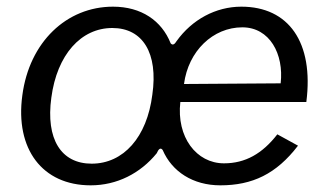

<svg xmlns="http://www.w3.org/2000/svg" viewBox="-20 -546 999 576"><path d="M252 10C331 10 401 -26 450 -86C456 -100 462 -104 468 -96C496 -31 559 10 641 10C737 10 809 -24 874 -109L812 -143C767 -85 716 -56 652 -56C569 -56 509 -135 521 -240H899C922 -419 846 -526 704 -526C627 -526 556 -487 510 -423C504 -413 498 -409 492 -416C465 -484 404 -526 319 -526C180 -526 68 -420 47 -260C25 -99 107 10 252 10ZM707 -464C789 -464 832 -384 822 -296L532 -294C545 -393 619 -464 707 -464ZM255 -55C163 -55 117 -129 134 -253C151 -382 223 -462 317 -462C408 -462 455 -387 437 -262C421 -134 350 -55 255 -55Z"/></svg>

Font: United Sans
Style: Italic
Weight: 400
Italic angle: -8°
Designer: Pablo Impallari, Rodrigo Fuenzalida (Modified by Dan O. Williams)
Version: Version 1.000;PS 001.000;hotconv 1.0.88;makeotf.lib2.5.64775